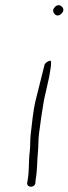

<svg xmlns="http://www.w3.org/2000/svg" viewBox="-20 -708 265 743"><path d="M152 -456 118 -320C108 -279 104 -231 99 -190C96 -167 98 -143 95 -120C90 -83 94 -50 87 -11L85 1C85 20 116 19 117 -1L118 -13C125 -52 123 -84 127 -123C129 -144 128 -168 131 -191C136 -231 143 -280 150 -320L170 -409C171 -417 183 -473 175 -473C167 -473 153 -464 152 -456ZM186 -670C184 -660 193 -648 203 -648C212 -648 223 -658 225 -667C227 -677 217 -688 207 -688C198 -688 188 -679 186 -670Z"/></svg>

Font: Photofail
Style: It
Weight: 400
Foundry: Cannot Into Space Fonts
Version: Version 0.97